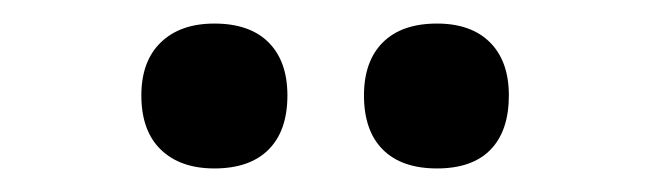

<svg xmlns="http://www.w3.org/2000/svg" viewBox="-20 -736 552 163"><path d="M351 -593Q321 -593 305 -609Q289 -625 289 -655Q289 -684 305 -700Q321 -716 351 -716Q380 -716 396 -700Q412 -684 412 -655Q412 -625 396.5 -609Q381 -593 351 -593ZM162 -593Q133 -593 116.5 -609Q100 -625 100 -655Q100 -684 116.5 -700Q133 -716 162 -716Q192 -716 208 -700Q224 -684 224 -655Q224 -625 208 -609Q192 -593 162 -593Z"/></svg>

Font: Nunito ExtraLight
Style: Bold
Weight: 700
Version: Version 3.602